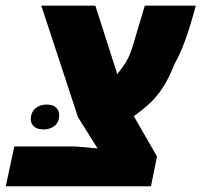

<svg xmlns="http://www.w3.org/2000/svg" viewBox="-51 -651 704 671"><path d="M-30.8 0 -1 -139.2H210Q230 -137.7 250 -136Q270 -134.3 290 -132.3L221.7 -241.2L93.3 -631.3H282.2L356 -400.9Q356.4 -399.4 356.9 -396.5Q357.4 -393.6 357.9 -391.6Q375 -411.1 389.4 -434.6Q403.8 -458 414.6 -495.6L455.1 -631.3H633.3Q614.7 -562 597.4 -513.4Q580.1 -464.8 558.1 -425.8Q541 -380.9 520.3 -348.6Q499.5 -316.4 477.1 -294.4Q463.4 -281.2 448.2 -269Q433.1 -256.8 416.5 -245.1L497.6 -104.5L476.6 0ZM101.1 -198.7Q78.6 -198.7 67.6 -209Q56.6 -219.2 56.6 -233.4Q56.6 -257.3 72 -271.5Q87.4 -285.6 111.8 -285.6Q134.3 -285.6 145 -275.1Q155.8 -264.6 155.8 -249Q155.8 -224.1 140.1 -211.4Q124.5 -198.7 101.1 -198.7Z"/></svg>

Font: Open Sans SemiCondensed ExtraBold
Style: Italic
Weight: 800
Width: 4
Italic angle: -12°
Designer: Monotype Design Team
Foundry: Monotype Imaging Inc.
Version: Version 3.003